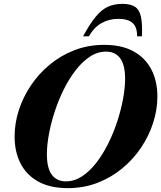

<svg xmlns="http://www.w3.org/2000/svg" viewBox="-20 -960 834 993"><path d="M794 -460.5Q794 -393 772.2 -325.2Q750.5 -257.5 709.8 -196.8Q669 -136 611.8 -88.8Q554.5 -41.5 483.5 -14.2Q412.5 13 330.5 13Q239.5 13 178.2 -20.8Q117 -54.5 86.2 -114.8Q55.5 -175 55.5 -254.5Q55.5 -322 77.2 -389.8Q99 -457.5 139.8 -518.2Q180.5 -579 237.8 -626.2Q295 -673.5 366 -700.8Q437 -728 519 -728Q610 -728 671 -694.2Q732 -660.5 763 -600.2Q794 -540 794 -460.5ZM222.5 -162.5Q222.5 -90.5 248 -56.2Q273.5 -22 321 -22Q364.5 -22 404.2 -48Q444 -74 478 -118Q512 -162 539.5 -217.2Q567 -272.5 586.5 -332.2Q606 -392 616.5 -449Q627 -506 627 -552.5Q627 -624.5 601.5 -658.8Q576 -693 528.5 -693Q484.5 -693 445 -667Q405.5 -641 371.5 -597Q337.5 -553 310 -497.8Q282.5 -442.5 263 -382.8Q243.5 -323 233 -266Q222.5 -209 222.5 -162.5ZM591.5 -862.5Q544.5 -862.5 505.8 -841Q467 -819.5 439.5 -772H409.5Q444.5 -836.5 474.5 -873Q504.5 -909.5 537.2 -924.8Q570 -940 613 -940Q655 -940 678 -925Q701 -910 709 -873.2Q717 -836.5 714 -772H689Q689.5 -820 665.8 -841.2Q642 -862.5 591.5 -862.5Z"/></svg>

Font: Newsreader Display
Style: Bold Italic
Weight: 700
Italic angle: -17°
Designer: Hugues Gentile
Foundry: Production Type
Version: Version 1.001